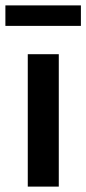

<svg xmlns="http://www.w3.org/2000/svg" viewBox="-30 -692 320 712"><path d="M73 0H188V-491H73ZM-10 -596H270V-672H-10Z"/></svg>

Font: DAIFUKU Sans Semibold
Style: Regular
Weight: 600
Designer: Original font ‘Source Sans 3’ : Paul D. Hunt
Foundry: Daifuku
Version: Version 1.000